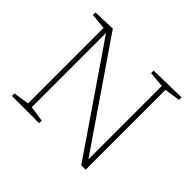

<svg xmlns="http://www.w3.org/2000/svg" viewBox="-155 -905 1118 1118"><g transform="rotate(45 404.0 -346.5)"><path d="M537 -688 762 -693V-672L657 -656L665 -667V0H629L180 -656L186 -657V-26L178 -37L283 -21V0H58V-21L164 -37L155 -26V-667L163 -657L58 -667V-688L196 -693L640 -45L634 -44V-668L643 -658L537 -667Z"/></g></svg>

Font: Bitter Thin ExtraLight
Style: Regular
Weight: 250
Version: Version 2.002